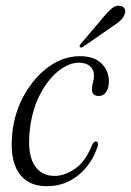

<svg xmlns="http://www.w3.org/2000/svg" viewBox="-20 -634 452 663"><path d="M252.5 -417.5Q218 -417.5 182.2 -389.2Q146.5 -361 119.2 -309.8Q92 -258.5 83.5 -190Q73.5 -108.5 96.5 -67.5Q119.5 -26.5 168.5 -26.5Q203.5 -26.5 239.8 -51.8Q276 -77 298.5 -134.5Q305 -146 311 -145.5Q315.5 -145.5 317.8 -140.8Q320 -136 316 -125Q295.5 -65 249.2 -28Q203 9 141.5 9Q74 9 43.2 -39.5Q12.5 -88 23 -179Q31 -249 65 -308.5Q99 -368 149 -404Q199 -440 256 -440Q305 -440 330.8 -414.5Q356.5 -389 356 -352Q355.5 -327.5 345.5 -315Q335.5 -302.5 321.5 -302.5Q297 -302.5 297.5 -327Q297.5 -338.5 301 -349.5Q304.5 -360.5 304.5 -374Q304.5 -393.5 290.8 -405.5Q277 -417.5 252.5 -417.5ZM335.5 -573Q352.5 -593.5 365.8 -604.8Q379 -616 393.5 -614Q406 -613 410.2 -604.2Q414.5 -595.5 410.5 -585Q406 -572 394.2 -561.8Q382.5 -551.5 366 -541L267 -472.5Q259 -467.5 255.5 -472Q253 -476 260 -484Z"/></svg>

Font: Fraunces 144pt S050 Light
Style: Italic
Weight: 300
Italic angle: -16°
Version: Version 1.000; ttfautohint (v1.8.3)